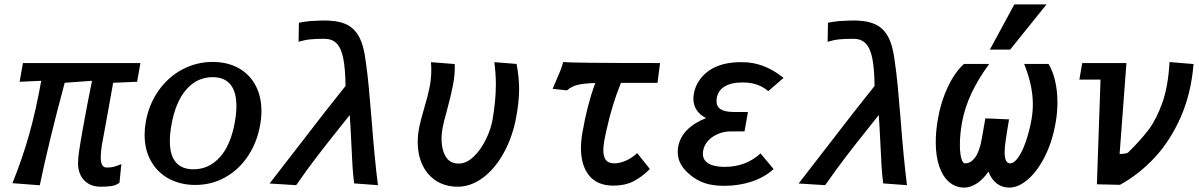

<svg xmlns="http://www.w3.org/2000/svg" viewBox="-20 -836 5440 871"><path d="M334 -94Q334 -103 334.5 -108Q334 -130 355.2 -248.8Q376.5 -367.5 397.5 -469.5L273.5 -460.5Q200.5 -189 160.5 4.5L36.5 -5Q81.5 -116.5 112.5 -226.8Q143.5 -337 167 -469.5L69 -465L84 -550H617L602 -465L493 -460.5L489.5 -439Q481.5 -394.5 465.8 -307Q450 -219.5 442 -177Q437 -146.5 437 -122.5Q437 -99 443.5 -87.5Q450 -76 464.5 -76Q484 -76 496.8 -79.5Q509.5 -83 530.5 -91.5L522 -7Q505.5 5 486 8Q466.5 11 435 11Q405.5 11 382.5 -2Q359.5 -15 346.8 -39Q334 -63 334 -94Z M636 -225Q636 -252 641.5 -284Q655.5 -362.5 698.8 -424.2Q742 -486 806.2 -520.5Q870.5 -555 945 -555Q1011 -555 1061 -527.8Q1111 -500.5 1138.5 -450Q1166 -399.5 1166 -332Q1166 -301.5 1160 -268.5Q1146 -190 1105 -128.2Q1064 -66.5 1002.2 -31.8Q940.5 3 866 3Q799.5 3 747.2 -24.8Q695 -52.5 665.5 -104.2Q636 -156 636 -225ZM1045.5 -283Q1052.5 -324 1052.5 -354.5Q1052.5 -420 1025 -453Q997.5 -486 945 -486Q874 -486 825 -429.8Q776 -373.5 757.5 -268Q750.5 -230 750.5 -195.5Q750.5 -131.5 777.8 -99.8Q805 -68 857.5 -68Q928 -68 977.5 -123Q1027 -178 1045.5 -283Z M1336 -175.5Q1468 -347.5 1547.5 -446Q1546.5 -526 1537 -572.2Q1527.5 -618.5 1507 -639.2Q1486.5 -660 1451.5 -660Q1413 -660 1387.8 -657.5Q1362.5 -655 1334.5 -646.5L1336 -733Q1369.5 -739 1387.8 -740.5Q1406 -742 1441 -743Q1505.5 -744.5 1545.8 -727.8Q1586 -711 1608.2 -670.5Q1630.5 -630 1639 -558.5Q1647 -503.5 1652.5 -445.5Q1658 -387.5 1665.5 -296Q1679.5 -113 1694.5 4L1586.5 -4Q1582 -39.5 1579.2 -81.2Q1576.5 -123 1573.5 -191Q1569.5 -277 1566.5 -314L1523 -259.5Q1461 -182 1417 -124.5Q1373 -67 1323.5 4L1203 -3.5Q1249.5 -63 1336 -175.5Z M1875 -192Q1875 -225 1882.5 -262.5Q1887.5 -286 1903 -340.5Q1919.5 -395.5 1928 -436Q1936.5 -476.5 1936.5 -519.5Q1936.5 -537 1935 -554L2043 -545.5Q2044.5 -498.5 2034.8 -449Q2025 -399.5 2006.5 -331Q1990.5 -274 1987.5 -254.5Q1983 -231.5 1983 -206Q1983 -158 2001.8 -126Q2020.5 -94 2060.5 -94Q2096 -94 2128.8 -125.5Q2161.5 -157 2184.2 -203.5Q2207 -250 2214.5 -293.5Q2229.5 -381 2229.5 -452.5Q2229.5 -501 2222.5 -554L2323.5 -546Q2335 -483.5 2335 -433.5Q2335 -368.5 2318 -285.5Q2299.5 -201 2260.2 -133.5Q2221 -66 2167.8 -27.5Q2114.5 11 2056 11Q2002.5 11 1961.5 -14Q1920.5 -39 1897.8 -85Q1875 -131 1875 -192Z M2494.5 -450.5Q2511.5 -489 2521.5 -514.2Q2531.5 -539.5 2534.5 -554.5Q2573.5 -550 2974.5 -550L2962.5 -460H2797Q2757.5 -365 2731 -244.5Q2724 -214 2720.5 -192.8Q2717 -171.5 2717 -154Q2717 -125.5 2728.5 -110.2Q2740 -95 2766.5 -95Q2793 -95 2821.2 -108Q2849.5 -121 2870.5 -141.5L2928 -69.5Q2895 -35.5 2856.2 -14.8Q2817.5 6 2762 6Q2689.5 6 2652.5 -39.8Q2615.5 -85.5 2615.5 -164Q2615.5 -197 2622.5 -236.5Q2643.5 -359.5 2680.5 -459.5Q2629.5 -458 2600.8 -451Q2572 -444 2552 -426L2487 -433Z M3111 -42.5Q3082.5 -66 3068.5 -91.2Q3054.5 -116.5 3054.5 -146.5Q3054.5 -159.5 3056.5 -170Q3072 -255.5 3183 -300.5Q3156 -314 3140.8 -336.2Q3125.5 -358.5 3125.5 -388.5Q3125.5 -399 3128 -413Q3134 -444.5 3152.8 -472Q3171.5 -499.5 3200 -518Q3254.5 -554 3341.5 -554Q3373 -554 3395.2 -549.8Q3417.5 -545.5 3439 -538Q3488.5 -520 3534.5 -482.5L3465 -422.5Q3420.5 -462 3348 -462Q3297 -462 3266.5 -443.2Q3236 -424.5 3231 -387.5Q3230.5 -384 3230.5 -377.5Q3230.5 -352 3250 -340Q3269.5 -328 3309.5 -328H3373L3357.5 -240H3295.5Q3265 -240 3237.5 -228.5Q3210 -217 3191.8 -196.8Q3173.5 -176.5 3169.5 -150.5Q3168.5 -142.5 3168.5 -139Q3168.5 -109.5 3194.2 -94.2Q3220 -79 3268 -79Q3363.5 -79 3430 -140L3489.5 -69Q3447.5 -31 3389.2 -12Q3331 7 3265.5 7Q3215 7 3178.8 -4.8Q3142.5 -16.5 3111 -42.5Z M3736 -175.5Q3868 -347.5 3947.5 -446Q3946.5 -526 3937 -572.2Q3927.5 -618.5 3907 -639.2Q3886.5 -660 3851.5 -660Q3813 -660 3787.8 -657.5Q3762.5 -655 3734.5 -646.5L3736 -733Q3769.5 -739 3787.8 -740.5Q3806 -742 3841 -743Q3905.5 -744.5 3945.8 -727.8Q3986 -711 4008.2 -670.5Q4030.5 -630 4039 -558.5Q4047 -503.5 4052.5 -445.5Q4058 -387.5 4065.5 -296Q4079.5 -113 4094.5 4L3986.5 -4Q3982 -39.5 3979.2 -81.2Q3976.5 -123 3973.5 -191Q3969.5 -277 3966.5 -314L3923 -259.5Q3861 -182 3817 -124.5Q3773 -67 3723.5 4L3603 -3.5Q3649.5 -63 3736 -175.5Z M4225 -191Q4225 -242.5 4235 -297.5Q4248.5 -375.5 4279.8 -441.5Q4311 -507.5 4353 -546H4467.5Q4418 -478.5 4387 -412.8Q4356 -347 4343.5 -277.5Q4334.5 -225 4334.5 -180Q4334.5 -141.5 4340.8 -118.2Q4347 -95 4358.5 -95Q4384 -95 4404 -122.2Q4424 -149.5 4434 -207.5L4450 -299L4557.5 -294.5Q4549.5 -249 4542.5 -200.5Q4537.5 -168.5 4537.5 -145.5Q4537.5 -95 4562.5 -95Q4580 -95 4598.8 -121.2Q4617.5 -147.5 4633.5 -193.2Q4649.5 -239 4659.5 -294.5Q4665.5 -329 4665.5 -363Q4665.5 -448 4626 -546H4736.5Q4755.5 -515.5 4766.2 -470Q4777 -424.5 4777 -371.5Q4777 -325.5 4769 -280.5Q4754 -193.5 4720 -126.2Q4686 -59 4643 -22Q4600 15 4558.5 15Q4525.5 15 4501.2 -4Q4477 -23 4464 -57.5Q4441 -23.5 4412 -4.2Q4383 15 4354.5 15Q4315.5 15 4286.2 -9.8Q4257 -34.5 4241 -81Q4225 -127.5 4225 -191ZM4470.5 -611 4581.5 -816H4727.5L4562.5 -611Z M4972.5 -475H4876.5L4889.5 -550H5090L5059 -137Q5066 -137 5080 -139Q5094 -141 5097 -143.5Q5155 -200.5 5190.5 -247.5Q5226 -294.5 5252.8 -369.5Q5279.5 -444.5 5285.5 -554.5L5394.5 -545.5Q5383.5 -411.5 5336 -304Q5288.5 -196.5 5217.5 -120.5Q5146.5 -44.5 5060.5 2.5L4956 0Z"/></svg>

Font: JuliaMono BoldItalic
Style: Regular
Weight: 700
Italic angle: -9°
Monospace: yes
Designer: cormullion
Foundry: corm
Version: Version 0.049; ttfautohint (v1.8.4)